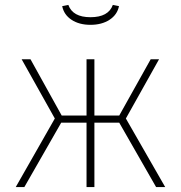

<svg xmlns="http://www.w3.org/2000/svg" viewBox="-20 -761 735 781"><path d="M492 -279 652 0H615L465 -262H364V0H332V-262H229L79 0H44L203 -279L68 -520H104L231 -291H332V-520H364V-291H465L593 -520H627ZM233 -736 258 -741Q276 -691 348 -691Q421 -691 439 -741L464 -736Q457 -701 425.5 -680.5Q394 -660 348 -660Q302 -660 271 -680.5Q240 -701 233 -736Z"/></svg>

Font: FiraGO UltraLight
Style: Regular
Weight: 200
Designer: bBox Type
Foundry: bBox Type GmbH
Version: Version 1.001